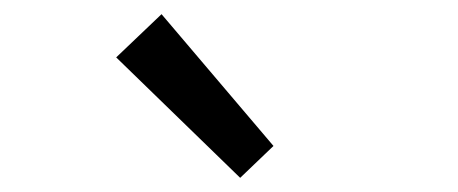

<svg xmlns="http://www.w3.org/2000/svg" viewBox="-20 -892 646 271"><path d="M319 -641 144 -811 208 -872 366 -686Z"/></svg>

Font: Source Han Sans & Saira Hybrid
Style: Regular
Weight: 400
Designer: Ryoko NISHIZUKA 西塚涼子 (kana & ideographs); Paul D. Hunt (Latin, Greek & Cyrillic); Wenlong ZHANG 张文龙 (bopomofo); Sandoll 
Foundry: Adobe Systems Incorporated
Version: Version 1.00;August 2, 2021;FontCreator 13.0.0.2675 64-bit